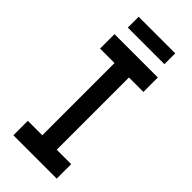

<svg xmlns="http://www.w3.org/2000/svg" viewBox="-253 -836 881 881"><g transform="rotate(45 187.5 -395.5)"><path d="M328.1 -562.5H234.4V-93.8H328.1V0H46.9V-93.8H140.6V-562.5H46.9V-656.2H328.1ZM306.2 -720.7H68.8V-791H306.2Z"/></g></svg>

Font: Lambda
Style: Regular
Weight: 400
Designer: GGBotNet
Version: 0.22